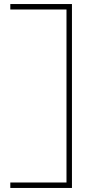

<svg xmlns="http://www.w3.org/2000/svg" viewBox="-20 -850 505 950"><path d="M31 -830H316V-803H31ZM31 53H316V80H31ZM309 80V-830H336V80Z"/></svg>

Font: Solide Mirage
Style: Etroit
Weight: 400
Designer: Jérémy Landes
Foundry: Velvetyne Type Foundry
Version: Version 1.1